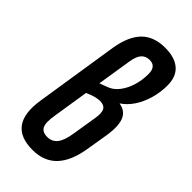

<svg xmlns="http://www.w3.org/2000/svg" viewBox="-221 -743 803 803"><g transform="rotate(45 180.5 -341.5)"><path d="M152 6Q78 6 47.5 -36Q17 -78 30 -163L88 -535Q101 -613 138.5 -651Q176 -689 243 -689Q300 -689 330.5 -662.5Q361 -636 361 -584Q361 -544 350 -505.5Q339 -467 319 -437Q299 -407 273 -390V-389Q310 -383 323.5 -352.5Q337 -322 329 -264L312 -161Q299 -78 259.5 -36Q220 6 152 6ZM157 -76Q185 -76 201.5 -96.5Q218 -117 225 -162L243 -273Q249 -308 240.5 -323.5Q232 -339 207 -339Q182 -339 142 -321L117 -162Q109 -115 118.5 -95.5Q128 -76 157 -76ZM153 -389 188 -402Q213 -411 231.5 -434.5Q250 -458 260.5 -491Q271 -524 271 -562Q271 -607 233 -607Q209 -607 195.5 -591Q182 -575 177 -541Z"/></g></svg>

Font: Sofia Sans Extra Condensed SemiBold
Style: Italic
Weight: 600
Italic angle: -9°
Designer: Botio Nikoltchev, Ani Petrova
Foundry: lettersoup
Version: Version 4.101